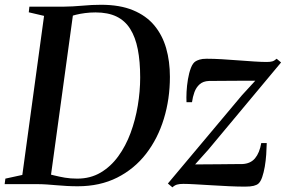

<svg xmlns="http://www.w3.org/2000/svg" viewBox="-34 -771 1198 804"><path d="M89 -743H229Q271 -743.5 311 -747.2Q351 -751 389.5 -751Q468 -751 523 -728.2Q578 -705.5 612 -664.8Q646 -624 661.8 -569Q677.5 -514 677.5 -449Q677.5 -356.5 652.2 -273.8Q627 -191 577.8 -127.2Q528.5 -63.5 456.5 -27.2Q384.5 9 291.5 9Q268 9 246.5 7.8Q225 6.5 204.2 4.8Q183.5 3 162.5 1.5Q141.5 0 117.5 0H-14.5L-11.5 -23L59.5 -38.5L150.5 -704.5L86.5 -719.5ZM176.5 -16.5 151.5 -46.5Q173 -41.5 193.8 -36.2Q214.5 -31 237.8 -27Q261 -23 289.5 -23Q344.5 -23 387.2 -48.2Q430 -73.5 461.2 -116.5Q492.5 -159.5 512.8 -214.2Q533 -269 543 -329Q553 -389 553 -446.5Q553 -513.5 543 -564.5Q533 -615.5 511.2 -650Q489.5 -684.5 453.8 -701.8Q418 -719 366 -719Q343 -719 322 -716.2Q301 -713.5 284 -709.2Q267 -705 256 -701.5L274 -726.5ZM1035 -433Q1023 -433 1003 -433Q983 -433 959.5 -432.8Q936 -432.5 912.8 -432.5Q889.5 -432.5 870.8 -432.2Q852 -432 841 -432Q816.5 -431 802 -418Q787.5 -405 780.2 -385.2Q773 -365.5 770 -343H747Q746 -360.5 747.2 -386.2Q748.5 -412 753 -439Q757.5 -466 765.5 -486.8Q773.5 -507.5 785.5 -514.5Q791 -518 802 -521.5Q813 -525 831.5 -525Q860.5 -525 895 -523Q929.5 -521 964.5 -518.2Q999.5 -515.5 1030.8 -513.5Q1062 -511.5 1083 -511.5Q1097.5 -511.5 1106.2 -514Q1115 -516.5 1124.5 -525L1143 -509.5L838.5 -144.5L783 -82.5Q802 -82.5 829.5 -82.8Q857 -83 886.2 -83.2Q915.5 -83.5 940.8 -83.8Q966 -84 980.5 -84Q1015 -85.5 1034 -108.2Q1053 -131 1060 -172H1083Q1082.5 -150 1080.8 -124Q1079 -98 1074.8 -73.2Q1070.5 -48.5 1064 -29.5Q1057.5 -10.5 1048 -2Q1041 4 1028 7.2Q1015 10.5 992 10.5Q962.5 10.5 925.8 8.8Q889 7 852 4.8Q815 2.5 783.8 0.8Q752.5 -1 733.5 -1Q717 -1 707 2Q697 5 688 13.5L669 -2.5L979 -372Z"/></svg>

Font: Merriweather 120pt Medium
Style: Italic
Weight: 500
Italic angle: -7.8°
Version: Version 2.101